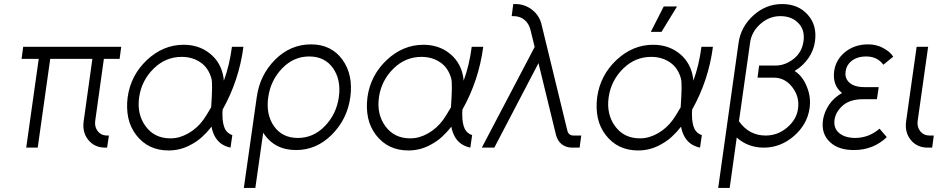

<svg xmlns="http://www.w3.org/2000/svg" viewBox="-20 -732 4650 952"><path d="M95 -500 87 -440H172L110 0H167L229 -440H438L395 -132Q387 -76 418 -38Q449 0 502 0H511L520 -60H510Q482 -60 465 -81Q448 -103 452 -132L495 -440H573L581 -500Z M890 -510Q789 -510 708 -434Q628 -358 613 -250Q606 -195 616 -148Q626 -101 655 -63Q714 14 816 14Q878 14 931 -17Q959 -32 983 -54Q1007 -76 1029 -104Q1031 -91 1035 -79.5Q1039 -68 1044 -58Q1056 -35 1075.5 -20.5Q1095 -6 1123 0L1132 -62Q1120 -66 1111 -73.5Q1102 -81 1096 -92Q1090 -104 1086.5 -121.5Q1083 -139 1083 -162Q1083 -167 1083 -174Q1083 -181 1084 -189Q1124 -260 1150 -338Q1176 -416 1187 -500H1130Q1124 -454 1114 -412Q1104 -370 1090 -332Q1089 -341 1088 -349Q1087 -357 1085 -364Q1069 -431 1015 -471Q963 -510 890 -510ZM881 -450Q935 -450 975 -422Q1013 -396 1028 -344Q1032 -330 1031.5 -294Q1031 -258 1027 -200Q1014 -178 1004.5 -162.5Q995 -147 989 -139Q958 -96 914 -71Q893 -59 871 -52.5Q849 -46 825 -46Q746 -46 702 -106Q658 -166 670 -250Q682 -333 742 -392Q801 -450 881 -450Z M1513 -452Q1591 -452 1632 -393Q1672 -335 1660 -250Q1648 -166 1591 -107Q1534 -48 1457 -48Q1379 -48 1338 -107Q1298 -165 1310 -250Q1322 -334 1379 -393Q1436 -452 1513 -452ZM1522 -512Q1420 -512 1344 -436Q1268 -360 1253 -250L1189 200H1246L1285 -74Q1340 12 1448 12Q1549 12 1625 -64Q1702 -141 1717 -250Q1732 -361 1678 -436Q1623 -512 1522 -512Z M2079 -510Q1978 -510 1897 -434Q1817 -358 1802 -250Q1795 -195 1805 -148Q1815 -101 1844 -63Q1903 14 2005 14Q2067 14 2120 -17Q2148 -32 2172 -54Q2196 -76 2218 -104Q2220 -91 2224 -79.5Q2228 -68 2233 -58Q2245 -35 2264.5 -20.5Q2284 -6 2312 0L2321 -62Q2309 -66 2300 -73.5Q2291 -81 2285 -92Q2279 -104 2275.5 -121.5Q2272 -139 2272 -162Q2272 -167 2272 -174Q2272 -181 2273 -189Q2313 -260 2339 -338Q2365 -416 2376 -500H2319Q2313 -454 2303 -412Q2293 -370 2279 -332Q2278 -341 2277 -349Q2276 -357 2274 -364Q2258 -431 2204 -471Q2152 -510 2079 -510ZM2070 -450Q2124 -450 2164 -422Q2202 -396 2217 -344Q2221 -330 2220.5 -294Q2220 -258 2216 -200Q2203 -178 2193.5 -162.5Q2184 -147 2178 -139Q2147 -96 2103 -71Q2082 -59 2060 -52.5Q2038 -46 2014 -46Q1935 -46 1891 -106Q1847 -166 1859 -250Q1871 -333 1931 -392Q1990 -450 2070 -450Z M2525 -712 2517 -652H2526Q2558 -652 2580 -634Q2602 -616 2610 -585L2631 -499L2369 0H2431L2650 -419L2737 -62Q2745 -33 2765 -17Q2787 0 2816 0H2854L2862 -60H2824Q2799 -60 2793 -85L2666 -607Q2656 -654 2619 -683Q2582 -712 2535 -712Z M3218 -510Q3117 -510 3036 -434Q2956 -358 2941 -250Q2934 -195 2944 -148Q2954 -101 2983 -63Q3042 14 3144 14Q3206 14 3259 -17Q3287 -32 3311 -54Q3335 -76 3357 -104Q3359 -91 3363 -79.5Q3367 -68 3372 -58Q3384 -35 3403.5 -20.5Q3423 -6 3451 0L3460 -62Q3448 -66 3439 -73.5Q3430 -81 3424 -92Q3418 -104 3414.5 -121.5Q3411 -139 3411 -162Q3411 -167 3411 -174Q3411 -181 3412 -189Q3452 -260 3478 -338Q3504 -416 3515 -500H3458Q3452 -454 3442 -412Q3432 -370 3418 -332Q3417 -341 3416 -349Q3415 -357 3413 -364Q3397 -431 3343 -471Q3291 -510 3218 -510ZM3209 -450Q3263 -450 3303 -422Q3341 -396 3356 -344Q3360 -330 3359.5 -294Q3359 -258 3355 -200Q3342 -178 3332.5 -162.5Q3323 -147 3317 -139Q3286 -96 3242 -71Q3221 -59 3199 -52.5Q3177 -46 3153 -46Q3074 -46 3030 -106Q2986 -166 2998 -250Q3010 -333 3070 -392Q3129 -450 3209 -450ZM3207 -574H3260L3337 -700H3271Z M3858 -712Q3778 -712 3716 -656Q3653 -599 3642 -519L3541 200H3598L3633 -50Q3689 0 3767 0Q3850 0 3916 -57Q3982 -114 3994 -194Q3998 -221 3995 -247.5Q3992 -274 3981 -301Q3960 -355 3920 -380Q3943 -394 3960 -410.5Q3977 -427 3990 -446Q4002 -464 4010 -484.5Q4018 -505 4021 -527Q4032 -607 3985 -659Q3938 -712 3858 -712ZM3644 -131 3699 -519Q3706 -574 3750 -613Q3794 -652 3849 -652Q3906 -652 3939 -617Q3972 -583 3964 -527Q3956 -472 3915 -440Q3873 -407 3825 -407H3744L3736 -347H3816Q3873 -347 3909 -299Q3945 -252 3937 -194Q3930 -139 3882 -99Q3836 -60 3776 -60Q3694 -60 3644 -131Z M4337 -300H4267Q4210 -300 4186 -328Q4168 -349 4173 -379Q4177 -408 4200 -428Q4229 -452 4275 -452Q4330 -452 4360 -411L4409 -451Q4400 -465 4386.5 -476Q4373 -487 4355 -496Q4324 -512 4284 -512Q4216 -512 4168 -472Q4124 -435 4116 -379Q4107 -309 4155 -271Q4136 -260 4119.5 -245.5Q4103 -231 4091 -213Q4067 -177 4061 -139Q4050 -68 4097 -26Q4138 12 4214 12Q4310 12 4377 -52L4341 -94Q4289 -49 4222 -48Q4168 -48 4139 -74Q4112 -98 4118 -139Q4124 -178 4159 -209Q4195 -240 4258 -240H4328Z M4525 -500 4473 -132Q4465 -76 4496 -38Q4527 0 4580 0H4602L4610 -60H4588Q4560 -60 4543 -81Q4526 -103 4530 -132L4582 -500Z"/></svg>

Font: Unageo
Style: Light-Italic
Weight: 300
Designer: Richard Sepsi
Foundry: Richard Sepsi
Version: Version 2.000